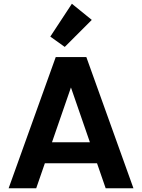

<svg xmlns="http://www.w3.org/2000/svg" viewBox="-20 -1003 756 1023"><path d="M248 -808 363 -983 469 -897 325 -753ZM497 -133H219L173 0H26L277 -699H440L691 0H543ZM459 -245 358 -537 257 -245Z"/></svg>

Font: Fz Poppins SemBd
Style: Regular
Weight: 600
Designer: Ninad Kale (Devanagari), Jonny Pinhorn (Latin)
Foundry: Indian Type Foundry
Version: Vit hóa bi Vntype.Com & FontZin.Com